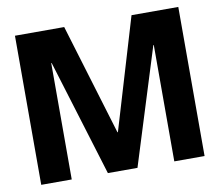

<svg xmlns="http://www.w3.org/2000/svg" viewBox="-74 -748 958 837"><g transform="rotate(-10 404.5 -330.0)"><path d="M43 0V-660H261L410 -168H412L559 -660H766V0H632V-515H630L469 0H338L180 -515H178V0Z"/></g></svg>

Font: Bricolage Grotesque 96pt Bricolage Grotesque 48pt Regular
Style: Bold
Weight: 700
Designer: Mathieu Triay
Foundry: Atelier Triay
Version: Version 1.001; ttfautohint (v1.8.4.7-5d5b);gftools[0.9.33.de